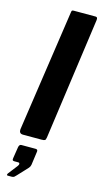

<svg xmlns="http://www.w3.org/2000/svg" viewBox="-147 -785 570 1072"><g transform="rotate(15 137.5 -249.5)"><path d="M176 -20Q174 -6 169 -3Q164 0 149 0H43Q30 0 25 -7Q20 -14 21 -25L124 -727Q125 -737 127.5 -739.5Q130 -742 138 -742H264Q277 -742 274 -723ZM19 243Q15 243 14.5 239Q14 235 18 230L59 177Q66 168 65 162Q64 156 57 156H34Q27 156 24.5 152.5Q22 149 24 139L34 75Q37 58 49 58H131Q144 58 143 70L132 150Q130 161 123 169L68 228Q63 234 57.5 238.5Q52 243 43 243Z"/></g></svg>

Font: Libre Franklin Thin
Style: Bold Italic
Weight: 700
Italic angle: -8°
Version: Version 3.000